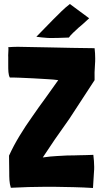

<svg xmlns="http://www.w3.org/2000/svg" viewBox="-20 -934 514 956"><path d="M443 2 448 -79C449 -87 449 -95 449 -103C449 -123 447 -143 445 -160V-163C416 -162 392 -161 373 -161C353 -160 334 -160 317 -160C299 -159 281 -158 262 -157C243 -156 220 -154 193 -150C228 -204 272 -268 325 -342L451 -535C450 -560 451 -587 453 -614C454 -624 454 -633 454 -643C454 -660 453 -677 451 -694C374 -695 299 -696 226 -698C141 -699 98 -701 68 -701C50 -701 36 -700 21 -699C22 -696 22 -692 22 -687C22 -675 20 -659 21 -650V-611C21 -598 21 -586 22 -575C23 -564 25 -555 29 -548C41 -548 58 -548 79 -547C100 -546 122 -545 145 -544C168 -543 191 -541 214 -540C236 -539 255 -537 270 -535C251 -508 230 -479 208 -448C185 -417 163 -386 141 -354C118 -322 97 -290 77 -257C57 -224 40 -192 25 -159L26 -77C26 -63 26 -50 27 -37C28 -24 30 -11 34 1C93 -2 152 -4 209 -4H245C314 -3 380 -2 443 2ZM219 -745C235 -744 307 -746 323 -747C330 -759 356 -782 371 -796C384 -806 391 -813 424 -843L328 -914C301 -894 274 -866 244 -836C231 -822 178 -768 161 -751C169 -749 206 -746 219 -745Z"/></svg>

Font: Londrina Solid CC
Style: CC
Weight: 400
Designer: Marcelo Magalhaes
Foundry: Tipos Pereira
Version: Version 1.003;FEAKit 1.0